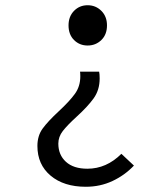

<svg xmlns="http://www.w3.org/2000/svg" viewBox="-20 -518 640 734"><path d="M242 -421Q242 -455 263 -476.5Q284 -498 315 -498Q346 -498 367.5 -476.5Q389 -455 389 -421Q389 -386 367.5 -365Q346 -344 315 -344Q284 -344 263 -365Q242 -386 242 -421ZM123 40Q123 1 143 -26.5Q163 -54 205 -93Q246 -131 266.5 -159.5Q287 -188 287 -226Q287 -238 286 -244H359Q361 -235 361 -218Q361 -174 338 -142Q315 -110 272 -71Q237 -39 220 -17Q203 5 203 31Q203 74 232 100.5Q261 127 314 127Q387 127 444 70L492 115Q457 152 410 174Q363 196 308 196Q224 196 173.5 153.5Q123 111 123 40Z"/></svg>

Font: Office Code Pro
Style: Regular
Weight: 400
Designer: Nathan Rutzky & Paul D. Hunt
Foundry: Adobe Systems Incorporated
Version: Version 1.004